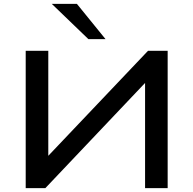

<svg xmlns="http://www.w3.org/2000/svg" viewBox="-20 -966 993 986"><path d="M112 0V-705H228V-148H211L740 -705H841V0H725V-558H742L213 0ZM434 -765 246 -946H375L522 -765Z"/></svg>

Font: Nunito Sans 10pt Expanded SemiBold
Style: Regular
Weight: 600
Width: 7
Designer: Vernon Adams
Foundry: Vernon Adams
Version: Version 3.101;gftools[0.9.27]